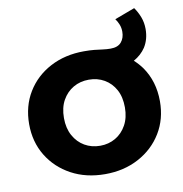

<svg xmlns="http://www.w3.org/2000/svg" viewBox="-79 -771 814 853"><g transform="rotate(-10 327.5 -344.0)"><path d="M328 8Q242 8 175.5 -28Q109 -64 71 -126.5Q33 -189 33 -269Q33 -350 71 -412.5Q109 -475 176 -510.5Q243 -546 329 -546Q356 -546 375.5 -544Q395 -542 412.5 -539.5Q430 -537 448 -537Q481 -537 496.5 -555.5Q512 -574 512 -602Q512 -620 506 -635Q500 -650 491 -662L582 -696Q597 -675 606.5 -650Q616 -625 616 -596Q616 -550 594 -515Q574 -485 540 -466Q560 -448 576 -426Q623 -359 623 -269Q623 -189 585 -126.5Q547 -64 480 -28Q413 8 328 8ZM328 -120Q366 -120 397 -138Q428 -156 446.5 -189.5Q465 -223 465 -269Q465 -316 447 -349Q429 -382 398 -400Q367 -418 328 -418Q289 -418 258 -400Q227 -382 208.5 -349Q190 -316 190 -269Q190 -223 208.5 -189.5Q227 -156 258 -138Q289 -120 328 -120Z"/></g></svg>

Font: Montserrat Z
Style: Bold
Weight: 700
Designer: Julieta Ulanovsky
Foundry: Julieta Ulanovsky
Version: Version 8.000